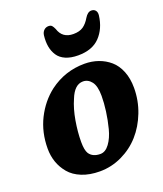

<svg xmlns="http://www.w3.org/2000/svg" viewBox="-132 -780 753 885"><g transform="rotate(-20 244.0 -337.0)"><path d="M294.4 -518.6Q258.8 -518.6 233.4 -529.5Q208 -540.5 195.1 -560.3Q182.1 -580.1 177.7 -604.7Q173.3 -629.4 176.8 -659.2Q178.7 -674.3 188 -683.3Q197.3 -692.4 210.9 -692.4Q221.7 -692.4 227.1 -686.5Q232.4 -680.7 237.8 -668.5Q253.4 -618.7 307.1 -618.7Q337.4 -618.7 355.7 -631.3Q374 -644 388.2 -668.5Q402.8 -692.4 420.4 -692.4Q434.1 -692.4 441.2 -683.3Q448.2 -674.3 446.3 -659.2Q438.5 -596.7 401.1 -557.6Q363.8 -518.6 294.4 -518.6ZM14.2 -162.6Q14.2 -242.2 47.1 -307.9Q80.1 -373.5 134.8 -415.5Q211.4 -472.7 307.1 -472.7Q342.8 -472.7 374.3 -461.7Q405.8 -450.7 430.7 -429.2Q455.6 -407.7 470 -372.1Q484.4 -336.4 484.4 -290.5Q484.4 -228.5 462.4 -171.6Q440.4 -114.7 403.3 -73Q366.2 -31.2 314.5 -6.6Q262.7 18.1 205.6 18.1Q155.8 18.1 117.7 2.7Q79.6 -12.7 57.6 -39.1Q35.6 -65.4 24.9 -96.4Q14.2 -127.4 14.2 -162.6ZM234.9 -56.6Q259.8 -56.6 279.5 -83.5Q299.3 -110.4 309.8 -151.1Q320.3 -191.9 325.7 -232.2Q331.1 -272.5 331.1 -306.6Q331.1 -355 314.2 -376.7Q297.4 -398.4 272.5 -398.4Q231 -398.4 207 -337.4Q188.5 -295.9 179.2 -241.5Q169.9 -187 169.9 -138.7Q169.9 -98.6 180.7 -81.5Q197.3 -56.6 234.9 -56.6Z"/></g></svg>

Font: Cooper*
Style: Bold Italic
Weight: 700
Italic angle: -7°
Designer: Owen Earl
Foundry: indestructible type*
Version: Version 0.001